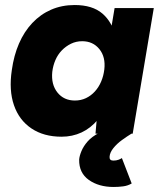

<svg xmlns="http://www.w3.org/2000/svg" viewBox="-20 -532 641 764"><path d="M360 0 368 -93 436 -500H592L508 0ZM225 12Q154 12 105 -21Q56 -54 35.5 -113.5Q15 -173 27 -253Q35 -311 55.5 -358.5Q76 -406 108.5 -440.5Q141 -475 183.5 -493.5Q226 -512 277 -512Q348 -512 387.5 -478Q427 -444 440 -385Q453 -326 442 -248Q434 -186 415.5 -137.5Q397 -89 369 -55.5Q341 -22 304.5 -5Q268 12 225 12ZM278 -132Q302 -132 322 -141.5Q342 -151 357.5 -168Q373 -185 382.5 -207.5Q392 -230 395 -255Q401 -305 375.5 -336.5Q350 -368 307 -368Q283 -368 262.5 -358Q242 -348 226 -331.5Q210 -315 200.5 -293Q191 -271 188 -246Q183 -196 208.5 -164Q234 -132 278 -132ZM432 212Q373 212 333.5 184Q294 156 295 103Q296 89 304 69.5Q312 50 328.5 31Q345 12 374 -3L503 0Q485 11 465 25.5Q445 40 431 57.5Q417 75 416 92Q415 107 431 107Q443 107 452 103.5Q461 100 465 97L504 198Q489 207 470.5 209.5Q452 212 432 212Z"/></svg>

Font: Figtree ExtraBold
Style: Italic
Weight: 800
Italic angle: -9.5°
Foundry: Erik Kennedy
Version: Version 2.001;gftools[0.9.30]